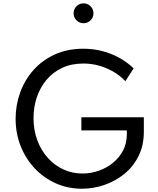

<svg xmlns="http://www.w3.org/2000/svg" viewBox="-20 -1138 969 1174"><path d="M481 16Q550.5 16 617.8 -7Q685 -30 739.8 -74.2Q794.5 -118.5 827 -183.2Q859.5 -248 859.5 -332V-421H477.5V-340.5H755.5V-316.5Q755.5 -262.5 732.8 -218.5Q710 -174.5 671.2 -142.8Q632.5 -111 584 -94Q535.5 -77 484.5 -77Q421.5 -77 367 -102.2Q312.5 -127.5 271.5 -173.5Q230.5 -219.5 207.8 -281.2Q185 -343 185 -416Q185 -483.5 205.2 -543.5Q225.5 -603.5 264.5 -650Q303.5 -696.5 360 -723Q416.5 -749.5 489 -749.5Q564 -749.5 632.2 -720.2Q700.5 -691 746.5 -641.5L797 -719.5Q741 -775 660.8 -807.5Q580.5 -840 489 -840Q392 -840 315.2 -805Q238.5 -770 185 -710Q131.5 -650 103.5 -573Q75.5 -496 75.5 -412Q75.5 -322 106.5 -244.2Q137.5 -166.5 192.8 -108Q248 -49.5 321.8 -16.8Q395.5 16 481 16ZM491 -996Q516 -996 533.8 -1013.8Q551.5 -1031.5 551.5 -1057Q551.5 -1082 533.8 -1099.8Q516 -1117.5 491 -1117.5Q465.5 -1117.5 447.8 -1099.8Q430 -1082 430 -1057Q430 -1031.5 447.8 -1013.8Q465.5 -996 491 -996Z"/></svg>

Font: Spartan Medium
Style: Regular
Weight: 500
Designer: Matt Bailey, Mirko Velimirovic
Foundry: Matt Bailey
Version: Version 1.003; ttfautohint (v1.8.3)